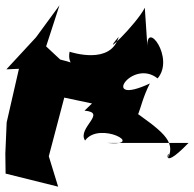

<svg xmlns="http://www.w3.org/2000/svg" viewBox="-43 -620 727 720"><path d="M274 -205C361 -198 245 -140 276 -93C330 -168 508 -70 358 -84H664C544 40 601 -84 587 -27C618 -92 563 -130 441 -216C481 -136 470 -212 519 -307C329 -218 451 -403 548 -326C614 -403 502 -550 510 -441L500 -591C469 -529 327 -393 402 -482C373 -375 225 -424 218 -426C197 -325 383 -349 174 -399L324 -265L130 -446L180 -600L92 -480L-19 -360L28 -362L-18 -161L-23 -44L-22 31L175 80L140 -34L198 -254L302 -232Z"/></svg>

Font: Asimov Silicon
Style: Regular
Weight: 400
Designer: Google
Version: Version 2.000980; 2014